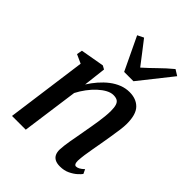

<svg xmlns="http://www.w3.org/2000/svg" viewBox="-237 -941 1066 1066"><g transform="rotate(45 296.0 -408.0)"><path d="M208 -410.5Q226.5 -440 249.2 -466.2Q272 -492.5 298.2 -512.8Q324.5 -533 353.2 -544.2Q382 -555.5 412.5 -555.5Q465.5 -555.5 496 -524.2Q526.5 -493 526.5 -420Q526.5 -399.5 522.5 -369Q518.5 -338.5 512.8 -305.5Q507 -272.5 502.5 -244Q498 -217.5 492.5 -188Q487 -158.5 483.2 -131.2Q479.5 -104 478.5 -83.5Q478.5 -67 482.8 -59.8Q487 -52.5 494 -52.5Q503.5 -52.5 514.5 -58.2Q525.5 -64 540.5 -78L552.5 -52.5Q547 -44 530.5 -29Q514 -14 488.8 -1.8Q463.5 10.5 430.5 10.5Q406.5 10.5 391.5 2.5Q376.5 -5.5 369.8 -20.2Q363 -35 363.5 -55.5Q364 -68.5 366.2 -88Q368.5 -107.5 372.5 -130.2Q376.5 -153 381 -176.5Q385.5 -200 389 -222Q393 -244 397.2 -268.2Q401.5 -292.5 405.2 -317.2Q409 -342 411.2 -365Q413.5 -388 413.5 -407.5Q413.5 -435.5 408.2 -451.5Q403 -467.5 391.5 -474Q380 -480.5 361 -480.5Q341.5 -480.5 319.5 -468.8Q297.5 -457 275.2 -436.5Q253 -416 233.2 -389.5Q213.5 -363 198.5 -334L152.5 0H44.5L109 -474.5L57 -498L63 -530.5L202.5 -555L223.5 -543.5ZM312 -613 219 -808 255.5 -826Q280 -794.5 305.8 -761Q331.5 -727.5 358 -693Q395 -726 428.8 -759.5Q462.5 -793 502.5 -826L537 -804.5L385 -613Z"/></g></svg>

Font: Merriweather 48pt Medium
Style: Italic
Weight: 500
Italic angle: -7.8°
Version: Version 2.101